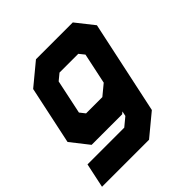

<svg xmlns="http://www.w3.org/2000/svg" viewBox="-215 -689 1038 1038"><g transform="rotate(-45 304.0 -170.0)"><path d="M-20 200 10 59H291L340 18.5L346 -10L334 0H100.5L19.5 -103L90.5 -437L215 -540H496.5L578 -437L464 97L339.5 200ZM57.5 130H312L407 47L501.5 -399L448 -470H234.5L152 -402L98 -148L158 -71H331L452.5 -167L407 47L312 130H57.5ZM158 -71 98 -148 152 -402 234.5 -470H448L501.5 -399L452.5 -167L331 -71ZM199.5 -141.5H324L384.5 -191.5L422 -368.5L397.5 -399H254L217 -368.5L175.5 -172Z"/></g></svg>

Font: Tourney Black
Style: Italic
Weight: 900
Italic angle: -12°
Version: Version 1.015